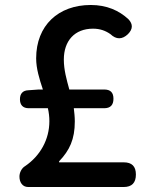

<svg xmlns="http://www.w3.org/2000/svg" viewBox="-20 -750 610 770"><path d="M371 -99H217V-103C259 -147 280 -191 280 -263C280 -281 278 -299 276 -316H398C423 -316 435 -329 435 -354C435 -379 423 -391 398 -391H258C247 -431 236 -470 236 -511C236 -587 280 -635 353 -635C381 -635 403 -627 423 -613C446 -591 470 -591 493 -613C513 -633 514 -653 495 -673C457 -708 408 -730 344 -730C214 -730 125 -648 125 -516C125 -475 138 -433 152 -391H135L93 -388C71 -387 60 -374 60 -352C60 -329 72 -316 95 -316H172C176 -299 178 -281 178 -264C178 -190 141 -125 81 -84C67 -76 58 -58 58 -42C58 -19 70 0 93 0H291H476C509 0 525 -17 525 -50C525 -83 509 -99 476 -99Z"/></svg>

Font: GenSenRounded2 TW M
Style: Regular
Weight: 500
Version: Version 2.100;PS 2.1;hotconv 16.6.51;makeotf.lib2.5.65220 DE